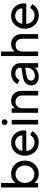

<svg xmlns="http://www.w3.org/2000/svg" viewBox="1530 -2327 809 3909"><g transform="rotate(-90 1934.5 -372.5)"><path d="M163 -78V0H72V-757H165V-466Q197 -506 245.5 -528.5Q294 -551 352 -551Q427 -551 488 -514Q549 -477 584 -412.5Q619 -348 619 -269Q619 -190 584 -126Q549 -62 488 -25Q427 12 351 12Q292 12 243 -11.5Q194 -35 163 -78ZM344 -78Q394 -78 434.5 -103Q475 -128 497.5 -171.5Q520 -215 520 -269Q520 -323 497 -367Q474 -411 434 -436Q394 -461 344 -461Q294 -461 253 -436Q212 -411 188.5 -367Q165 -323 165 -269Q165 -215 188.5 -171.5Q212 -128 253 -103Q294 -78 344 -78Z M719 -271Q719 -351 753.5 -415Q788 -479 847.5 -515Q907 -551 981 -551Q1058 -551 1115.5 -515Q1173 -479 1203.5 -419.5Q1234 -360 1234 -292Q1234 -269 1229 -242H817Q819 -191 843 -153Q867 -115 905.5 -94Q944 -73 990 -73Q1088 -73 1141 -162L1219 -122Q1193 -64 1131 -26Q1069 12 989 12Q913 12 851 -25Q789 -62 754 -126.5Q719 -191 719 -271ZM1133 -322Q1131 -385 1087.5 -426.5Q1044 -468 981 -468Q919 -468 874 -428.5Q829 -389 819 -322Z M1355 -539H1448V0H1355ZM1402 -741Q1428 -741 1444 -725Q1460 -709 1460 -683Q1460 -657 1444 -641Q1428 -625 1402 -625Q1376 -625 1360 -641Q1344 -657 1344 -683Q1344 -709 1360 -725Q1376 -741 1402 -741Z M1592 -539H1683V-473Q1707 -511 1747 -531Q1787 -551 1837 -551Q1894 -551 1940 -524.5Q1986 -498 2012.5 -452Q2039 -406 2039 -349V0H1945V-319Q1945 -385 1909.5 -423Q1874 -461 1816 -461Q1758 -461 1721.5 -422.5Q1685 -384 1685 -319V0H1592Z M2150 -141Q2150 -207 2193.5 -251.5Q2237 -296 2326 -311L2510 -341V-366Q2510 -410 2477 -437.5Q2444 -465 2392 -465Q2346 -465 2310.5 -441.5Q2275 -418 2258 -379L2177 -421Q2200 -477 2261 -514Q2322 -551 2394 -551Q2455 -551 2502.5 -527.5Q2550 -504 2576.5 -462Q2603 -420 2603 -366V0H2512V-70Q2483 -32 2435.5 -10Q2388 12 2330 12Q2250 12 2200 -30.5Q2150 -73 2150 -141ZM2341 -67Q2390 -67 2428.5 -88.5Q2467 -110 2488.5 -147Q2510 -184 2510 -229V-263L2347 -236Q2248 -219 2248 -144Q2248 -111 2274.5 -89Q2301 -67 2341 -67Z M2747 -757H2840V-476Q2864 -512 2903.5 -531.5Q2943 -551 2992 -551Q3049 -551 3095 -524.5Q3141 -498 3167.5 -452Q3194 -406 3194 -349V0H3100V-319Q3100 -385 3064 -423Q3028 -461 2971 -461Q2914 -461 2877 -422.5Q2840 -384 2840 -319V0H2747Z M3305 -271Q3305 -351 3339.5 -415Q3374 -479 3433.5 -515Q3493 -551 3567 -551Q3644 -551 3701.5 -515Q3759 -479 3789.5 -419.5Q3820 -360 3820 -292Q3820 -269 3815 -242H3403Q3405 -191 3429 -153Q3453 -115 3491.5 -94Q3530 -73 3576 -73Q3674 -73 3727 -162L3805 -122Q3779 -64 3717 -26Q3655 12 3575 12Q3499 12 3437 -25Q3375 -62 3340 -126.5Q3305 -191 3305 -271ZM3719 -322Q3717 -385 3673.5 -426.5Q3630 -468 3567 -468Q3505 -468 3460 -428.5Q3415 -389 3405 -322Z"/></g></svg>

Font: Eudoxus Sans Medium
Style: Regular
Weight: 500
Designer: Stijn de Vries
Foundry: tokotype
Version: Version 2.005